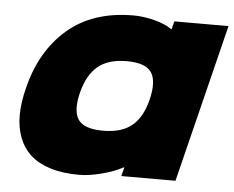

<svg xmlns="http://www.w3.org/2000/svg" viewBox="-48 -696 930 762"><g transform="rotate(5 416.5 -314.5)"><path d="M546.9 -313Q564.9 -387.2 541.3 -421.6Q517.6 -456.1 442.9 -456.1Q369.1 -456.1 327.6 -421.1Q286.1 -386.2 268.1 -313Q250.5 -240.2 274.4 -206.5Q298.3 -172.9 373 -172.9Q446.8 -172.9 488 -207Q529.3 -241.2 546.9 -313ZM833 -629.9 676.8 0H460.9L470.2 -35.2H467.8Q431.2 -15.6 381.6 -2.9Q332 9.8 293 9.8Q227.5 9.8 178.5 -5.6Q129.4 -21 99.1 -48.8Q68.8 -76.7 53.5 -116.9Q38.1 -157.2 38.3 -206.1Q38.6 -254.9 53.2 -313Q89.8 -464.4 191.2 -551.8Q292.5 -639.2 454.1 -639.2Q493.7 -639.2 537.6 -627.9Q581.5 -616.7 606.9 -598.1H608.9L617.2 -629.9Z"/></g></svg>

Font: Sinkin Sans 900 X Black Italic
Style: Regular
Weight: 950
Italic angle: -112°
Designer: Keith Bates
Foundry: K-Type
Version: Sinkin Sans (version 1.0)  by Keith Bates   •   © 2014   www